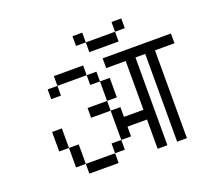

<svg xmlns="http://www.w3.org/2000/svg" viewBox="-134 -1047 1269 1156"><g transform="rotate(-20 500.0 -469.0)"><path d="M500 -812.5H437.5V-875H500ZM125 -375H187.5V-250H125ZM187.5 -250H250V-125H187.5ZM187.5 -625H250V-562.5H187.5ZM250 -125H437.5V-62.5H250ZM250 -687.5H437.5V-625H250ZM375 -437.5H500V-375H375ZM437.5 -187.5H500V-125H437.5ZM437.5 -625H500V-562.5H437.5ZM500 -375H562.5V-312.5H687.5V-625H562.5V-687.5H1000V-625H875V-62.5H812.5V-625H750V-62.5H687.5V-250H562.5V-187.5H500ZM500 -562.5H562.5V-437.5H500ZM500 -812.5H687.5V-750H500ZM687.5 -875H750V-812.5H687.5Z"/></g></svg>

Font: 寒蝉点阵体 16px
Style: Regular
Weight: 400
Designer: Designed by Warren2060
Foundry: ChillType
Version: Version 1.000